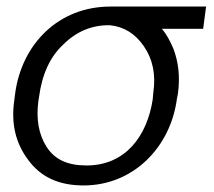

<svg xmlns="http://www.w3.org/2000/svg" viewBox="-20 -551 652 586"><path d="M235 15C388 15 501 -103 520 -250L523 -265C530 -316 525 -361 509 -403C499 -426 488 -447 474 -463H600L609 -531H317C159 -531 46 -417 26 -264L24 -248C13 -175 27 -115 66 -63C104 -11 159 15 235 15ZM244 -46C186 -46 147 -64 122 -103C98 -141 90 -187 97 -242L99 -254C108 -323 132 -377 173 -415C213 -455 261 -475 315 -474C358 -470 393 -448 419 -410C446 -371 456 -324 448 -269L446 -247C429 -137 364 -46 244 -46Z"/></svg>

Font: Cheyenne Sans Light
Style: Italic
Weight: 300
Italic angle: -8.13011°
Designer: The Public Sans project authors (U.S. Web Design System), Libre Franklin designed by Pablo Impallari and Rodrigo Fuenzal
Foundry: The Cheyenne Sans Project Authors
Version: Version 2.007